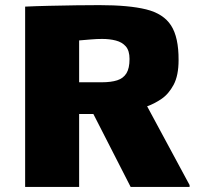

<svg xmlns="http://www.w3.org/2000/svg" viewBox="-20 -737 792 757"><path d="M79.1 0V-710.9Q120.1 -712.9 173.6 -714.1Q227.1 -715.3 280 -716.1Q333 -716.8 371.6 -716.8Q487.8 -716.8 556.2 -700Q624.5 -683.1 654.5 -636.5Q684.6 -589.8 684.1 -500Q684.1 -439.5 664.6 -402.8Q645 -366.2 616.5 -346.9Q587.9 -327.6 560.1 -317.9L727.5 -7.3V0H495.1L348.1 -287.6H292V0ZM292 -412.6H380.9Q418 -412.6 442.1 -420.4Q466.3 -428.2 478.5 -448Q490.7 -467.8 490.7 -504.4Q490.7 -537.1 476.1 -554Q461.4 -570.8 437 -577.1Q412.6 -583.5 382.8 -583.5Q361.3 -583.5 338.1 -581.5Q314.9 -579.6 292 -577.6Z"/></svg>

Font: Comme Black
Style: Regular
Weight: 900
Version: Version 1.000;gftools[0.9.27]